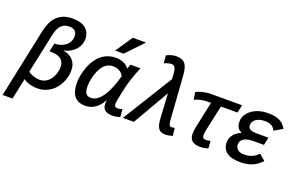

<svg xmlns="http://www.w3.org/2000/svg" viewBox="-129 -1222 2904 1870"><g transform="rotate(20 1322.5 -287.5)"><path d="M526.9 -258.8Q526.9 -228.5 519.5 -196.5Q512.2 -164.6 497.8 -134Q483.4 -103.5 462.2 -76.4Q440.9 -49.3 412.8 -29.1Q384.8 -8.8 350.1 3.2Q315.4 15.1 274.9 15.1Q248 15.1 225.3 11.5Q202.6 7.8 184.3 2Q166 -3.9 151.9 -11.5Q137.7 -19 127.9 -26.9L82 190.9H-21L129.9 -524.9Q140.6 -573.7 158.7 -613.8Q176.8 -653.8 205.3 -682.4Q233.9 -710.9 274.2 -726.6Q314.5 -742.2 370.1 -742.2Q413.1 -742.2 446.8 -732.2Q480.5 -722.2 503.4 -703.1Q526.4 -684.1 538.6 -656.5Q550.8 -628.9 550.8 -594.2Q550.8 -565.4 540.3 -537.6Q529.8 -509.8 509.3 -486.3Q488.8 -462.9 458 -445.1Q427.2 -427.2 386.2 -418Q418.5 -412.6 444.3 -400.4Q470.2 -388.2 488.5 -368.4Q506.8 -348.6 516.8 -321.3Q526.9 -293.9 526.9 -258.8ZM146 -110.8Q154.8 -104.5 166.7 -97.4Q178.7 -90.3 194.1 -84.5Q209.5 -78.6 227.8 -74.7Q246.1 -70.8 267.1 -70.8Q293.9 -70.8 315.4 -79.8Q336.9 -88.9 353.5 -104Q370.1 -119.1 382.1 -138.4Q394 -157.7 401.9 -177.7Q409.7 -197.8 413.3 -217.5Q417 -237.3 417 -252.9Q417 -287.1 405.3 -309.1Q393.6 -331.1 373 -343.5Q352.5 -356 324.2 -360.6Q295.9 -365.2 263.2 -365.2L280.8 -451.2Q312 -451.7 341.1 -460Q370.1 -468.3 392.8 -485.1Q415.5 -502 429.2 -527.3Q442.9 -552.7 442.9 -586.9Q442.9 -619.1 423.1 -638.2Q403.3 -657.2 360.8 -657.2Q330.6 -657.2 308.6 -646.5Q286.6 -635.7 271.2 -616Q255.9 -596.2 246.1 -568.4Q236.3 -540.5 230 -505.9Z M1129.9 2Q1120.6 4.9 1109.9 7.3Q1099.1 9.8 1088.4 11.5Q1077.6 13.2 1067.6 14.2Q1057.6 15.1 1050.3 15.1Q1022 15.1 1002.4 9Q982.9 2.9 970.7 -8.5Q958.5 -20 952.9 -35.9Q947.3 -51.8 947.3 -71.8Q947.3 -78.6 948 -88.6Q948.7 -98.6 950.2 -109.9Q917 -47.9 871.6 -16.4Q826.2 15.1 771 15.1Q692.4 15.1 655.3 -31.5Q618.2 -78.1 618.2 -170.9Q618.2 -192.9 621.8 -220Q625.5 -247.1 632.6 -275.9Q639.6 -304.7 650.6 -334Q661.6 -363.3 676.3 -390.1Q715.8 -460.4 771.2 -493.7Q826.7 -526.9 892.1 -526.9Q938 -526.9 973.6 -511.5Q1009.3 -496.1 1032.2 -463.9Q1036.6 -477.5 1040.3 -490Q1043.9 -502.4 1047.9 -512.2H1151.9Q1122.1 -440.4 1102.3 -379.6Q1082.5 -318.8 1074.2 -280.8L1047.9 -157.2Q1044.9 -141.6 1043 -127.4Q1041 -113.3 1041 -102.1Q1041 -83.5 1050.5 -76.2Q1060.1 -68.8 1078.1 -68.8Q1086.9 -68.8 1100.1 -71.5Q1113.3 -74.2 1123 -78.1ZM795.9 -76.2Q831.1 -76.2 861.8 -99.1Q892.6 -122.1 919.2 -162.6Q945.8 -203.1 967.8 -258.5Q989.7 -314 1006.8 -378.9Q987.3 -411.1 958.7 -425.5Q930.2 -439.9 897 -439.9Q855.5 -439.9 824 -417.7Q792.5 -395.5 769 -348.1Q758.8 -327.6 751 -305.2Q743.2 -282.7 737.8 -260Q732.4 -237.3 729.7 -214.8Q727.1 -192.4 727.1 -171.9Q727.1 -144.5 731.4 -126.2Q735.8 -107.9 744.6 -96.7Q753.4 -85.4 766.1 -80.8Q778.8 -76.2 795.9 -76.2ZM949.2 -589.8H860.8L980 -766.1H1117.2Z M1599.1 -134.8Q1600.6 -116.2 1603.5 -104.7Q1606.4 -93.3 1610.6 -86.9Q1614.7 -80.6 1620.4 -78.4Q1626 -76.2 1632.8 -76.2Q1639.2 -76.2 1647.7 -77.6Q1656.2 -79.1 1664.1 -82L1672.9 0Q1650.9 5.9 1631.3 9Q1611.8 12.2 1600.1 12.2Q1577.1 12.2 1559.6 6.3Q1542 0.5 1529.8 -15.1Q1517.6 -30.8 1510.3 -57.6Q1502.9 -84.5 1501 -127L1486.8 -375L1270 0H1156.7L1477.1 -518.1L1473.1 -571.8Q1471.2 -597.2 1467.3 -613.3Q1463.4 -629.4 1457.3 -638.7Q1451.2 -647.9 1441.9 -651.4Q1432.6 -654.8 1419.9 -654.8Q1412.6 -654.8 1403.6 -653.1Q1394.5 -651.4 1384.8 -648.7Q1375 -646 1365.5 -642.3Q1356 -638.7 1348.1 -634.8L1341.8 -715.8Q1367.7 -728.5 1392.1 -735.4Q1416.5 -742.2 1439.9 -742.2Q1471.7 -742.2 1494.4 -734.6Q1517.1 -727.1 1532.5 -708.7Q1547.9 -690.4 1556.2 -659.4Q1564.5 -628.4 1567.9 -582Z M2188 -430.2H2015.6L1956.5 -157.2Q1953.6 -143.6 1952.6 -132.1Q1951.7 -120.6 1951.7 -110.8Q1951.7 -91.3 1960.2 -82.8Q1968.8 -74.2 1990.7 -74.2Q2000 -74.2 2013.4 -76.2Q2026.9 -78.1 2035.6 -82L2040.5 -5.9Q2021 1.5 1999.5 5.1Q1978 8.8 1956.5 8.8Q1926.8 8.8 1905.8 2Q1884.8 -4.9 1871.6 -17.8Q1858.4 -30.8 1852.5 -48.8Q1846.7 -66.9 1846.7 -88.9Q1846.7 -106.9 1848.9 -123.5Q1851.1 -140.1 1855 -159.2L1912.6 -430.2H1870.6Q1847.2 -430.2 1827.6 -427Q1808.1 -423.8 1792.5 -419.4Q1776.9 -415 1764.9 -409.9Q1752.9 -404.8 1744.6 -400.9L1731 -477.1Q1743.7 -483.4 1759.8 -489.7Q1775.9 -496.1 1795.7 -501Q1815.4 -505.9 1839.6 -509Q1863.8 -512.2 1892.6 -512.2H2204.6Z M2594.2 -76.2Q2574.7 -54.7 2553 -37.8Q2531.2 -21 2505.4 -9.3Q2479.5 2.4 2448.2 8.8Q2417 15.1 2378.9 15.1Q2336.4 15.1 2301 7.8Q2265.6 0.5 2240.2 -16.4Q2214.8 -33.2 2200.9 -60.5Q2187 -87.9 2187 -127.9Q2187 -145 2193.8 -164.1Q2200.7 -183.1 2213.9 -200.7Q2227.1 -218.3 2246.8 -233.2Q2266.6 -248 2293 -256.8Q2280.8 -262.7 2270.3 -270.8Q2259.8 -278.8 2252 -290.5Q2244.1 -302.2 2239.7 -318.6Q2235.4 -335 2235.4 -356.9Q2235.4 -391.1 2252.7 -421.9Q2270 -452.6 2301.3 -476.1Q2332.5 -499.5 2376 -513.2Q2419.4 -526.9 2471.2 -526.9Q2512.2 -526.9 2542.5 -520.8Q2572.8 -514.6 2595.2 -502.9Q2617.7 -491.2 2633.8 -473.9Q2649.9 -456.5 2663.1 -434.1L2576.2 -383.8Q2569.8 -397.5 2561 -408.7Q2552.2 -419.9 2539.3 -427.7Q2526.4 -435.5 2508.3 -439.7Q2490.2 -443.8 2465.3 -443.8Q2435.5 -443.8 2412.6 -436.8Q2389.6 -429.7 2374 -418Q2358.4 -406.2 2350.3 -390.9Q2342.3 -375.5 2342.3 -358.9Q2342.3 -339.8 2349.6 -328.9Q2356.9 -317.9 2370.8 -312Q2384.8 -306.2 2404.3 -304.7Q2423.8 -303.2 2448.2 -303.2H2555.2L2537.1 -222.2H2426.3Q2397.5 -222.2 2373.3 -217.3Q2349.1 -212.4 2332 -202.1Q2314.9 -191.9 2305.4 -176.5Q2295.9 -161.1 2295.9 -140.1Q2296.4 -119.6 2304.4 -106Q2312.5 -92.3 2325.2 -83.7Q2337.9 -75.2 2353 -71.5Q2368.2 -67.9 2382.3 -67.9Q2408.7 -67.9 2430.2 -72Q2451.7 -76.2 2469.7 -84Q2487.8 -91.8 2502.7 -103.3Q2517.6 -114.7 2531.2 -129.9Z"/></g></svg>

Font: Clear Sans Medium
Style: Italic
Weight: 500
Italic angle: -12°
Foundry: Intel Corporation
Version: Version 1.00